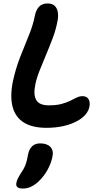

<svg xmlns="http://www.w3.org/2000/svg" viewBox="-20 -730 584 1110"><path d="M249 9Q168 9 119 -21Q70 -51 53.5 -110.5Q37 -170 54 -257Q70 -332 95.5 -397.5Q121 -463 146 -523.5Q171 -584 182 -641Q188 -672 205.5 -691Q223 -710 256 -710Q282 -710 296.5 -696Q311 -682 314.5 -658Q318 -634 312 -606Q303 -558 284.5 -509Q266 -460 246 -412.5Q226 -365 208.5 -321Q191 -277 184 -240Q172 -183 189.5 -152Q207 -121 262 -121Q306 -121 335.5 -129Q365 -137 385 -147Q405 -157 422 -165.5Q439 -174 457 -174Q482 -174 492 -156.5Q502 -139 497 -114Q493 -91 476.5 -70.5Q460 -50 433 -34Q395 -12 348 -1.5Q301 9 249 9ZM112 360Q67 360 75 326Q77 315 82.5 303.5Q88 292 101 271Q118 247 125.5 227.5Q133 208 136.5 191.5Q140 175 143 159Q149 132 166 115.5Q183 99 212 99Q252 99 271.5 119.5Q291 140 283 177Q276 213 255 251.5Q234 290 200 322Q177 342 156 351Q135 360 112 360Z"/></svg>

Font: Shantell Sans SemiBold
Style: Italic
Weight: 600
Italic angle: -11°
Designer: Stephen Nixon, Anya Danilova, Shantell Martin
Foundry: Arrow Type
Version: Version 1.011;[c5ecc13dd]